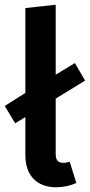

<svg xmlns="http://www.w3.org/2000/svg" viewBox="-20 -775 379 810"><path d="M245 -88Q261 -88 274 -93L302 -3Q262 15 217 15Q156 15 121.5 -20.5Q87 -56 87 -121V-281L44 -255L0 -328L87 -383V-741L215 -755V-460L296 -509L339 -435L215 -359V-125Q215 -88 245 -88Z"/></svg>

Font: FiraGO Medium
Style: Regular
Weight: 500
Designer: bBox Type
Foundry: bBox Type GmbH
Version: Version 1.001;PS 001.001;hotconv 1.0.88;makeotf.lib2.5.64775